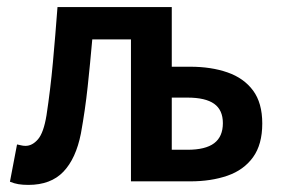

<svg xmlns="http://www.w3.org/2000/svg" viewBox="-20 -511 798 541"><path d="M60 10Q44 10 32 8Q20 6 8 1L28 -104Q34 -103 39.5 -101.5Q45 -100 52 -100Q71 -100 87 -118.5Q103 -137 111 -186Q122 -258 129 -334.5Q136 -411 142 -491H464V-323H516Q575 -323 621 -307Q667 -291 693 -256Q719 -221 719 -163Q719 -104 693 -68Q667 -32 621 -16Q575 0 516 0H349V-400H240Q234 -332 227 -266.5Q220 -201 208 -135Q194 -64 158.5 -27Q123 10 60 10ZM464 -89H508Q559 -89 583.5 -107.5Q608 -126 608 -164Q608 -201 583.5 -218.5Q559 -236 508 -236H464Z"/></svg>

Font: Source Sans 3 SemiBold
Style: Regular
Weight: 600
Designer: Paul D. Hunt
Foundry: Adobe
Version: Version 3.046;hotconv 1.0.118;makeotfexe 2.5.65603